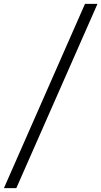

<svg xmlns="http://www.w3.org/2000/svg" viewBox="-57 -800 526 997"><path d="M27.8 176.8H-36.6L384.3 -779.8H449.2Z"/></svg>

Font: HaufeMerriweatherSansLt
Style: Italic
Weight: 300
Designer: Eben Sorkin ( eben@eyebytes.com )
Foundry: Eben Sorkin
Version: Version 1.56